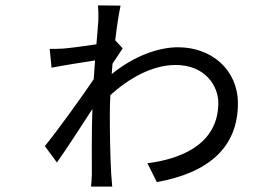

<svg xmlns="http://www.w3.org/2000/svg" viewBox="-20 -663 1040 715"><path d="M409 -513C416 -572 424 -620 429 -642L345 -643C346 -633 347 -601 346 -584C345 -566 342 -534 339 -498C293 -491 240 -484 214 -482C197 -481 184 -481 165 -481L172 -411C219 -420 295 -432 334 -438C332 -414 331 -390 329 -368C286 -304 190 -171 147 -119L192 -58C230 -111 284 -196 324 -257C321 -168 322 -71 322 -14C322 -2 320 21 319 32H398C397 18 395 -2 394 -16C390 -92 389 -170 389 -243C389 -264 390 -286 391 -309C461 -372 547 -421 634 -421C745 -421 793 -342 793 -280C793 -144 684 -75 529 -55L564 15C755 -19 866 -113 866 -278C866 -402 769 -487 643 -487C571 -487 479 -455 396 -387C397 -400 398 -413 399 -426C413 -447 428 -469 437 -483Z"/></svg>

Font: Source Han Sans KR Regular
Style: Regular
Weight: 400
Designer: Ryoko NISHIZUKA (kana & ideographs); Paul D. Hunt (Latin, Greek & Cyrillic); Wenlong ZHANG (bopomofo); Sandoll Communica
Foundry: Adobe Systems Incorporated
Version: Version 1.004;PS 1.004;hotconv 1.0.82;makeotf.lib2.5.63406